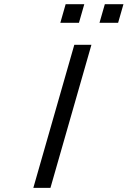

<svg xmlns="http://www.w3.org/2000/svg" viewBox="-20 -911 619 931"><path d="M340.3 -693.8H423.3L224.6 0H141.6ZM298.3 -890.6H388.7L362.8 -800.3H272.5ZM488.3 -890.6H578.6L552.7 -800.3H462.4Z"/></svg>

Font: Cantarell
Style: Italic
Weight: 400
Italic angle: -16°
Designer: Dave Crossland
Version: Version 1.004